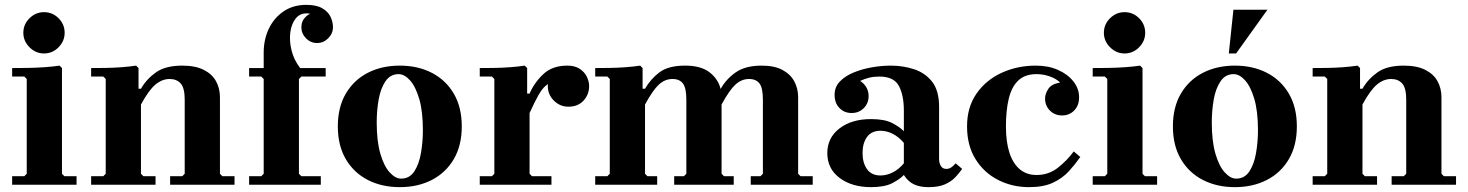

<svg xmlns="http://www.w3.org/2000/svg" viewBox="-20 -760 6041 790"><path d="M30 0V-35H80L90 -45V-435L80 -445H30V-480Q56 -480 92 -480.5Q128 -481 163.5 -483.5Q199 -486 225 -490L235 -480V-45L245 -35H295V0ZM161 -540Q127 -540 101.5 -565.5Q76 -591 76 -625Q76 -660 101.5 -685Q127 -710 161 -710Q196 -710 221 -685Q246 -660 246 -625Q246 -591 221 -565.5Q196 -540 161 -540Z M885 -45 895 -35H945V0H680V-35H730L740 -45V-350Q740 -398 723.5 -416.5Q707 -435 678 -435Q647 -435 619.5 -412Q592 -389 560 -330V-45L570 -35H620V0H355V-35H405L415 -45V-435L405 -445H355V-480Q381 -480 414.5 -480.5Q448 -481 481 -483.5Q514 -486 540 -490L550 -480V-395H560Q583 -435 622 -462.5Q661 -490 730 -490Q784 -490 818.5 -472.5Q853 -455 869 -425.5Q885 -396 885 -360Z M1065 -470V-544Q1065 -597 1086 -641.5Q1107 -686 1146.5 -713Q1186 -740 1240 -740Q1282 -740 1306 -726Q1330 -712 1340 -691Q1350 -670 1350 -648Q1350 -622 1330.5 -602.5Q1311 -583 1285 -583Q1258 -583 1239 -602.5Q1220 -622 1220 -648Q1220 -674 1238.5 -691.5Q1257 -709 1285 -709Q1304 -709 1313 -699Q1322 -689 1325 -674.5Q1328 -660 1328 -648H1298Q1298 -663 1291.5 -676Q1285 -689 1272 -697Q1259 -705 1241 -705Q1213 -705 1196 -683Q1179 -661 1174.5 -626.5Q1170 -592 1179.5 -553Q1189 -514 1215 -480V-470ZM1065 0V-435L1055 -445H1220L1210 -435V0ZM1005 -445V-480H1320V-445ZM1005 -35H1055L1065 -45H1210L1220 -35H1300V0H1005Z M1625 -490Q1699 -490 1756.5 -460.5Q1814 -431 1847 -375Q1880 -319 1880 -240Q1880 -161 1847 -105Q1814 -49 1756.5 -19.5Q1699 10 1625 10Q1551 10 1493.5 -19.5Q1436 -49 1403 -105Q1370 -161 1370 -240Q1370 -319 1403 -375Q1436 -431 1493.5 -460.5Q1551 -490 1625 -490ZM1630 -25Q1665 -25 1684.5 -54.5Q1704 -84 1712 -130Q1720 -176 1720 -224Q1720 -302 1705 -353Q1690 -404 1667 -429.5Q1644 -455 1620 -455Q1586 -455 1566 -425.5Q1546 -396 1538 -350.5Q1530 -305 1530 -256Q1530 -179 1545 -127.5Q1560 -76 1583.5 -50.5Q1607 -25 1630 -25Z M2159 -375Q2179 -421 2216 -455.5Q2253 -490 2314 -490Q2345 -490 2365 -477Q2385 -464 2394.5 -444.5Q2404 -425 2404 -406Q2404 -371 2381 -346Q2358 -321 2319 -321Q2284 -321 2259 -346Q2234 -371 2234 -406Q2234 -425 2242.5 -439.5Q2251 -454 2258 -461V-425Q2239 -419 2224.5 -406.5Q2210 -394 2195.5 -368.5Q2181 -343 2159 -295ZM2159 -45 2169 -35H2249V0H1954V-35H2004L2014 -45V-435L2004 -445H1954V-480Q1980 -480 2013.5 -480.5Q2047 -481 2080 -483.5Q2113 -486 2139 -490L2149 -480V-375H2159Z M3274 -35H3324V0H3069V-35H3109L3119 -45V-350Q3119 -398 3105 -416.5Q3091 -435 3062 -435Q3031 -435 3006 -412Q2981 -389 2949 -330V-45L2959 -35H2999V0H2754V-35H2794L2804 -45V-350Q2804 -398 2790 -416.5Q2776 -435 2747 -435Q2716 -435 2691 -412Q2666 -389 2634 -330V-45L2644 -35H2684V0H2429V-35H2479L2489 -45V-435L2479 -445H2429V-480Q2455 -480 2488.5 -480.5Q2522 -481 2555 -483.5Q2588 -486 2614 -490L2624 -480V-395H2634Q2657 -435 2693.5 -462.5Q2730 -490 2799 -490Q2864 -490 2899.5 -462.5Q2935 -435 2945 -394Q2968 -435 3007.5 -462.5Q3047 -490 3114 -490Q3166 -490 3199 -472.5Q3232 -455 3248 -425.5Q3264 -396 3264 -360V-45Z M3800 10Q3766 10 3741.5 -1Q3717 -12 3699 -40V-305Q3699 -368 3678.5 -406.5Q3658 -445 3598 -445Q3576 -445 3557 -440.5Q3538 -436 3519 -427Q3535 -417 3544.5 -401Q3554 -385 3554 -365Q3554 -335 3534 -315Q3514 -295 3484 -295Q3454 -295 3434 -315.5Q3414 -336 3414 -370Q3414 -402 3435.5 -424.5Q3457 -447 3492 -461.5Q3527 -476 3567.5 -483Q3608 -490 3645 -490Q3696 -490 3741.5 -475Q3787 -460 3815.5 -423.5Q3844 -387 3844 -320V-104Q3844 -90 3851 -77.5Q3858 -65 3874 -65Q3885 -65 3894.5 -71.5Q3904 -78 3912 -88L3939 -65Q3927 -48 3910.5 -30.5Q3894 -13 3868 -1.5Q3842 10 3800 10ZM3564 10Q3485 10 3434.5 -28Q3384 -66 3384 -130Q3384 -193 3434 -231.5Q3484 -270 3564 -270Q3620 -270 3651.5 -253.5Q3683 -237 3699 -220V-172Q3678 -197 3653 -209.5Q3628 -222 3603 -222Q3566 -222 3547.5 -196.5Q3529 -171 3529 -130Q3529 -90 3547.5 -64Q3566 -38 3603 -38Q3628 -38 3653 -50.5Q3678 -63 3699 -88V-40Q3683 -23 3651.5 -6.5Q3620 10 3564 10Z M4214 10Q4145 10 4087 -19.5Q4029 -49 3994 -105Q3959 -161 3959 -240Q3959 -319 3998 -375Q4037 -431 4101.5 -460.5Q4166 -490 4242 -490Q4294 -490 4334 -472Q4374 -454 4397 -424.5Q4420 -395 4420 -360Q4420 -326 4400 -305.5Q4380 -285 4350 -285Q4320 -285 4300 -305Q4280 -325 4280 -355Q4280 -374 4293.5 -394.5Q4307 -415 4342 -420Q4328 -435 4301 -445Q4274 -455 4245 -455Q4197 -455 4169.5 -428.5Q4142 -402 4130.5 -353.5Q4119 -305 4119 -240Q4119 -176 4133.5 -131.5Q4148 -87 4176 -63.5Q4204 -40 4245 -40Q4295 -40 4333 -70Q4371 -100 4398 -137L4425 -114Q4404 -84 4378 -55.5Q4352 -27 4313 -8.5Q4274 10 4214 10Z M4476 0V-35H4526L4536 -45V-435L4526 -445H4476V-480Q4502 -480 4538 -480.5Q4574 -481 4609.5 -483.5Q4645 -486 4671 -490L4681 -480V-45L4691 -35H4741V0ZM4607 -540Q4573 -540 4547.5 -565.5Q4522 -591 4522 -625Q4522 -660 4547.5 -685Q4573 -710 4607 -710Q4642 -710 4667 -685Q4692 -660 4692 -625Q4692 -591 4667 -565.5Q4642 -540 4607 -540Z M5061 -490Q5135 -490 5192.5 -460.5Q5250 -431 5283 -375Q5316 -319 5316 -240Q5316 -161 5283 -105Q5250 -49 5192.5 -19.5Q5135 10 5061 10Q4987 10 4929.5 -19.5Q4872 -49 4839 -105Q4806 -161 4806 -240Q4806 -319 4839 -375Q4872 -431 4929.5 -460.5Q4987 -490 5061 -490ZM5066 -25Q5101 -25 5120.5 -54.5Q5140 -84 5148 -130Q5156 -176 5156 -224Q5156 -302 5141 -353Q5126 -404 5103 -429.5Q5080 -455 5056 -455Q5022 -455 5002 -425.5Q4982 -396 4974 -350.5Q4966 -305 4966 -256Q4966 -179 4981 -127.5Q4996 -76 5019.5 -50.5Q5043 -25 5066 -25ZM5036 -540 5055 -720H5195L5066 -540Z M5911 -45 5921 -35H5971V0H5706V-35H5756L5766 -45V-350Q5766 -398 5749.5 -416.5Q5733 -435 5704 -435Q5673 -435 5645.5 -412Q5618 -389 5586 -330V-45L5596 -35H5646V0H5381V-35H5431L5441 -45V-435L5431 -445H5381V-480Q5407 -480 5440.5 -480.5Q5474 -481 5507 -483.5Q5540 -486 5566 -490L5576 -480V-395H5586Q5609 -435 5648 -462.5Q5687 -490 5756 -490Q5810 -490 5844.5 -472.5Q5879 -455 5895 -425.5Q5911 -396 5911 -360Z"/></svg>

Font: Brygada 1918
Style: Bold
Weight: 700
Designer: Mateusz Machalski | Borys Kosmynka | Przemek Hoffer
Foundry: NIEPODLEGLA 2018
Version: Version 3.006